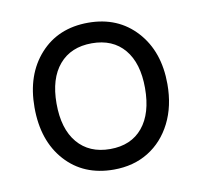

<svg xmlns="http://www.w3.org/2000/svg" viewBox="-55 -713 540 515"><g transform="rotate(-10 215.5 -455.0)"><path d="M35 -456Q35 -545 84.5 -600Q134 -655 216 -655Q297 -655 347 -600Q397 -545 397 -456Q397 -396 374 -350.5Q351 -305 310.5 -280Q270 -255 216 -255Q134 -255 84.5 -310Q35 -365 35 -456ZM336 -456Q336 -524 304.5 -561.5Q273 -599 216 -599Q159 -599 127 -561.5Q95 -524 95 -456Q95 -387 127 -349Q159 -311 216 -311Q273 -311 304.5 -349Q336 -387 336 -456Z"/></g></svg>

Font: Overused Grotesk Book
Style: Regular
Weight: 350
Version: Version 0.003